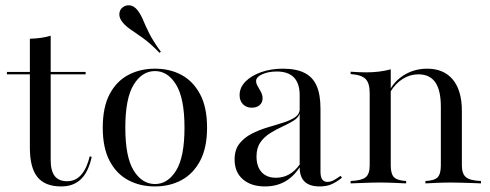

<svg xmlns="http://www.w3.org/2000/svg" viewBox="-20 -682 1823 714"><path d="M207.3 11.3Q147.6 11.3 119.4 -23.4Q91.1 -58.1 91.1 -132.3V-405.6H5.6V-414.5H91.1V-537.9Q114.5 -538.7 133.9 -541.5Q153.2 -544.4 168.5 -549.2V-414.5H298.4V-405.6H168.5V-86.3Q168.5 -46.8 183.5 -27.4Q198.4 -8.1 229.8 -8.1Q261.3 -8.1 282.3 -32.3Q303.2 -56.5 313.7 -100.8L321 -98.4Q308.9 -42.7 281 -15.7Q253.2 11.3 207.3 11.3Z M555.6 11.3Q500.8 11.3 456.9 -12.1Q412.9 -35.5 387.5 -83.9Q362.1 -132.3 362.1 -207.3Q362.1 -283.1 387.5 -331.5Q412.9 -379.8 456.9 -403.2Q500.8 -426.6 556.5 -426.6Q612.1 -426.6 655.2 -403.2Q698.4 -379.8 724.2 -331.5Q750 -283.1 750 -207.3Q750 -132.3 724.2 -83.9Q698.4 -35.5 654.8 -12.1Q611.3 11.3 555.6 11.3ZM556.5 2.4Q604 2.4 635.1 -48Q666.1 -98.4 666.1 -207.3Q666.1 -316.1 635.1 -366.9Q604 -417.7 556.5 -417.7Q508.1 -417.7 477 -366.9Q446 -316.1 446 -207.3Q446 -98.4 477 -48Q508.1 2.4 556.5 2.4ZM573.4 -485.5Q537.9 -521.8 511.3 -540.7Q484.7 -559.7 466.5 -571.8Q448.4 -583.9 436.3 -598.4Q422.6 -615.3 423.8 -630.6Q425 -646 435.5 -654Q446.8 -663.7 462.5 -662.1Q478.2 -660.5 491.1 -644.4Q504 -627.4 512.1 -607.7Q520.2 -587.9 534.3 -559.3Q548.4 -530.6 578.2 -489.5Z M965.3 11.3Q913.7 11.3 883.1 -15.3Q852.4 -41.9 852.4 -88.7Q852.4 -125 870.2 -147.6Q887.9 -170.2 915.3 -184.3Q942.7 -198.4 973.4 -207.7Q1004 -216.9 1031.5 -225.4Q1058.9 -233.9 1076.6 -245.6Q1094.4 -257.3 1094.4 -276.6V-328.2Q1094.4 -371.8 1073 -394Q1051.6 -416.1 1008.9 -416.1Q977.4 -416.1 954.8 -405.6Q932.3 -395.2 932.3 -380.6Q932.3 -371.8 938.3 -361.7Q944.4 -351.6 950.4 -339.9Q956.5 -328.2 956.5 -316.1Q956.5 -300.8 945.6 -291.1Q934.7 -281.5 916.1 -281.5Q896 -281.5 883.5 -294.4Q871 -307.3 871 -328.2Q871 -356.5 892.7 -378.6Q914.5 -400.8 951.2 -413.7Q987.9 -426.6 1032.3 -426.6Q1081.5 -426.6 1112.5 -410.9Q1143.5 -395.2 1157.7 -362.5Q1171.8 -329.8 1171.8 -277.4V-43.5Q1171.8 -24.2 1178.2 -14.9Q1184.7 -5.6 1197.6 -5.6Q1210.5 -5.6 1223 -12.9Q1235.5 -20.2 1246.8 -28.2L1251.6 -21Q1232.3 -5.6 1213.7 2.8Q1195.2 11.3 1168.5 11.3Q1094.4 11.3 1094.4 -59.7Q1071 -24.2 1039.1 -6.5Q1007.3 11.3 965.3 11.3ZM1006.5 -21Q1033.1 -21 1055.2 -33.5Q1077.4 -46 1094.4 -70.2V-258.9Q1088.7 -243.5 1071 -232.7Q1053.2 -221.8 1030.2 -211.3Q1007.3 -200.8 985.1 -187.1Q962.9 -173.4 948.4 -152.8Q933.9 -132.3 933.9 -100Q933.9 -62.9 952.8 -41.9Q971.8 -21 1006.5 -21Z M1562.1 0V-8.9Q1596 -10.5 1607.7 -23Q1619.4 -35.5 1619.4 -66.9V-285.5Q1619.4 -346 1598.8 -375.8Q1578.2 -405.6 1535.5 -405.6Q1504.8 -405.6 1477.8 -388.7Q1450.8 -371.8 1431.5 -340.3V-350.8Q1452.4 -386.3 1488.7 -406.5Q1525 -426.6 1568.5 -426.6Q1630.6 -426.6 1664.1 -385.9Q1697.6 -345.2 1697.6 -269.4V-66.9Q1697.6 -35.5 1712.9 -23Q1728.2 -10.5 1768.5 -8.9V0Q1758.9 -0.8 1740.7 -1.2Q1722.6 -1.6 1701.2 -2.4Q1679.8 -3.2 1659.7 -3.2Q1631.5 -3.2 1604 -2Q1576.6 -0.8 1562.1 0ZM1283.9 0V-8.9Q1324.2 -10.5 1339.5 -22.6Q1354.8 -34.7 1354.8 -66.9V-335.5Q1354.8 -373.4 1339.1 -388.7Q1323.4 -404 1283.9 -406.5V-415.3Q1298.4 -414.5 1312.1 -413.7Q1325.8 -412.9 1341.1 -412.9Q1366.1 -412.9 1389.1 -415.7Q1412.1 -418.5 1433.1 -424.2V-66.9Q1433.1 -34.7 1445.6 -22.6Q1458.1 -10.5 1490.3 -8.9V0Q1470.2 -0.8 1445.6 -2Q1421 -3.2 1392.7 -3.2Q1365.3 -3.2 1337.1 -2Q1308.9 -0.8 1283.9 0Z"/></svg>

Font: Playfair 144pt
Style: Regular
Weight: 400
Designer: Claus Eggers Sørensen
Foundry: Claus Eggers Sørensen
Version: Version 2.001;gftools[0.9.30]